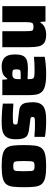

<svg xmlns="http://www.w3.org/2000/svg" viewBox="832 -1390 566 2269"><g transform="rotate(90 1114.5 -255.0)"><path d="M52 0V-510H234L238 -451H247Q272 -490 310 -504Q348 -518 388 -518Q454 -518 486 -495Q518 -472 527.5 -427.5Q537 -383 537 -319V0H348V-269Q348 -317 345 -337.5Q342 -358 331 -363Q320 -368 297 -368Q271 -368 259.5 -361Q248 -354 244.5 -332.5Q241 -311 241 -267V0Z M765 8Q695 8 659 -28Q623 -64 623 -147Q623 -205 636.5 -238.5Q650 -272 685 -287Q720 -302 786 -302Q798 -302 820.5 -301.5Q843 -301 868.5 -300Q894 -299 915 -298V-316Q915 -348 907.5 -361.5Q900 -375 875.5 -378Q851 -381 800 -381Q765 -381 723.5 -379Q682 -377 651 -374V-501Q691 -508 744 -513Q797 -518 859 -518Q945 -518 994.5 -504.5Q1044 -491 1067.5 -464.5Q1091 -438 1097.5 -398Q1104 -358 1104 -305V0H921L917 -58H908Q877 -13 840.5 -2.5Q804 8 765 8ZM855 -118Q896 -118 907 -142Q912 -150 913.5 -163Q915 -176 915 -193V-217H850Q816 -217 807.5 -208Q799 -199 799 -164Q799 -137 807.5 -127.5Q816 -118 855 -118Z M1418 8Q1367 8 1307 4Q1247 0 1204 -6V-131Q1238 -128 1281 -126Q1324 -124 1352 -124Q1400 -124 1420.5 -126Q1441 -128 1446 -135Q1451 -142 1451 -156Q1451 -171 1444 -176Q1437 -181 1400 -185L1281 -200Q1241 -206 1221 -226.5Q1201 -247 1194.5 -281Q1188 -315 1188 -362Q1188 -415 1204.5 -446.5Q1221 -478 1251 -493.5Q1281 -509 1320.5 -513.5Q1360 -518 1407 -518Q1457 -518 1511 -514Q1565 -510 1597 -503V-379Q1557 -382 1517 -384Q1477 -386 1457 -386Q1415 -386 1394.5 -384.5Q1374 -383 1368 -377Q1362 -371 1362 -358Q1362 -342 1368 -337Q1374 -332 1407 -329L1516 -315Q1549 -310 1573.5 -298.5Q1598 -287 1611.5 -255Q1625 -223 1625 -160Q1625 -101 1609.5 -67.5Q1594 -34 1565.5 -17.5Q1537 -1 1499.5 3.5Q1462 8 1418 8Z M1943 8Q1854 8 1803.5 -4.5Q1753 -17 1729.5 -46.5Q1706 -76 1700 -127Q1694 -178 1694 -255Q1694 -333 1700 -383.5Q1706 -434 1729.5 -463.5Q1753 -493 1803.5 -505.5Q1854 -518 1943 -518Q2031 -518 2082 -505.5Q2133 -493 2156.5 -463.5Q2180 -434 2186 -383.5Q2192 -333 2192 -255Q2192 -178 2186 -127Q2180 -76 2156.5 -46.5Q2133 -17 2082 -4.5Q2031 8 1943 8ZM1943 -129Q1973 -129 1985.5 -136Q1998 -143 2000.5 -169.5Q2003 -196 2003 -255Q2003 -314 2000.5 -340.5Q1998 -367 1985.5 -374Q1973 -381 1943 -381Q1913 -381 1900.5 -374Q1888 -367 1885.5 -340.5Q1883 -314 1883 -255Q1883 -196 1885.5 -169.5Q1888 -143 1900.5 -136Q1913 -129 1943 -129Z"/></g></svg>

Font: Saira ExtraBold
Style: Regular
Weight: 800
Designer: Hector Gatti with collaboration of the Omnibus-Type team
Foundry: Omnibus-Type
Version: Version 1.100; ttfautohint (v1.8.3)